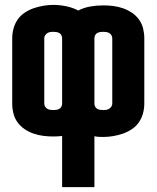

<svg xmlns="http://www.w3.org/2000/svg" viewBox="-20 -550 640 785"><path d="M234 215V6Q225 7 216 7.5Q207 8 198 8Q178 8 157.5 5.5Q137 3 118 -3.5Q99 -10 81.5 -21.5Q64 -33 52 -49.5Q40 -66 35 -86Q30 -106 30 -126V-394Q30 -414 35.5 -434Q41 -454 52.5 -470.5Q64 -487 81.5 -498.5Q99 -510 118 -516.5Q137 -523 157.5 -526.5Q178 -530 198 -530Q224 -530 250.5 -524.5Q277 -519 300 -507Q323 -519 349.5 -523.5Q376 -528 402 -528Q422 -528 442.5 -525.5Q463 -523 482 -516.5Q501 -510 518.5 -498.5Q536 -487 548 -470.5Q560 -454 565 -434Q570 -414 570 -394V-126Q570 -106 564.5 -86Q559 -66 547.5 -49.5Q536 -33 518.5 -21.5Q501 -10 482 -3.5Q463 3 442.5 6.5Q422 10 402 10Q393 10 384 9.5Q375 9 366 7V215ZM198 -100Q204 -100 210.5 -101Q217 -102 222.5 -105Q228 -108 231 -114Q234 -120 234 -126V-394Q234 -400 231 -406Q228 -412 222.5 -415Q217 -418 210.5 -419Q204 -420 197 -420Q191 -420 185 -419Q179 -418 173.5 -414.5Q168 -411 164.5 -405.5Q161 -400 161 -394V-126Q161 -120 164.5 -114Q168 -108 173.5 -105Q179 -102 185.5 -101Q192 -100 198 -100ZM403 -100Q409 -100 415 -101Q421 -102 426.5 -105.5Q432 -109 435.5 -114.5Q439 -120 439 -126V-394Q439 -400 435.5 -406Q432 -412 426.5 -415Q421 -418 414.5 -419Q408 -420 402 -420Q396 -420 389.5 -419Q383 -418 377.5 -415Q372 -412 369 -406Q366 -400 366 -394V-126Q366 -120 369 -114Q372 -108 377.5 -105Q383 -102 389.5 -101Q396 -100 403 -100Z"/></svg>

Font: Iosevka Custom Heavy Extended
Style: Regular
Weight: 900
Width: 7
Monospace: yes
Designer: Belleve Invis
Foundry: Belleve Invis
Version: Version 11.2.4; ttfautohint (v1.8.4)